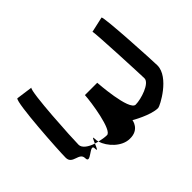

<svg xmlns="http://www.w3.org/2000/svg" viewBox="-156 -922 882 882"><g transform="rotate(45 285.0 -481.0)"><path d="M37 -218C48 -200 343 -182 387 -182C433 -182 412 -244 452 -244C496 -244 412 -307 452 -307C475 -307 455 -315 436 -323C426 -292 408 -266 387 -266C349 -266 57 -282 48 -298ZM48 -754 65 -678C68 -683 369 -696 385 -696C417 -696 442 -618 442 -582C442 -541 246 -528 246 -528V-448C288 -446 450 -422 448 -389C448 -376 445 -358 441 -341C484 -354 534 -401 534 -452C536 -514 482 -521 482 -521C482 -521 526 -596 526 -644C526 -656 462 -780 385 -780C360 -780 56 -764 48 -754ZM420 -338C427 -338 434 -339 441 -341C439 -335 438 -329 436 -323C418 -331 400 -338 420 -338Z"/></g></svg>

Font: bitstorm
Style: ext
Weight: 400
Version: Version 0.2